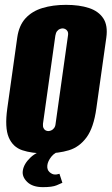

<svg xmlns="http://www.w3.org/2000/svg" viewBox="-20 -620 460 791"><path d="M166 12Q111 12 72 -1Q33 -14 16 -54Q-1 -94 10 -173L51 -465Q58 -515 85 -544.5Q112 -574 155 -587Q198 -600 252 -600Q307 -600 346.5 -587Q386 -574 405.5 -544.5Q425 -515 418 -465L377 -174Q366 -94 336.5 -54Q307 -14 264 -1Q221 12 166 12ZM179 -80Q184 -80 190.5 -82.5Q197 -85 202.5 -92Q208 -99 209 -110L260 -473Q262 -485 258 -491.5Q254 -498 248.5 -500.5Q243 -503 238 -503Q233 -503 226.5 -500.5Q220 -498 215 -491.5Q210 -485 208 -473L157 -110Q156 -99 159.5 -92Q163 -85 168.5 -82.5Q174 -80 179 -80ZM157 151Q114 151 92 129.5Q70 108 74 83Q78 55 106 28.5Q134 2 176 -2L234 0Q206 7 191.5 25.5Q177 44 175 61Q173 79 184 89Q195 99 207 99Q214 99 218.5 97.5Q223 96 225 96L237 133Q231 136 213 143.5Q195 151 157 151Z"/></svg>

Font: Alumni Sans Thin Black
Style: Italic
Weight: 900
Italic angle: -8°
Version: Version 1.016